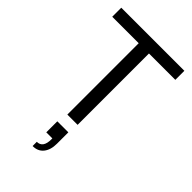

<svg xmlns="http://www.w3.org/2000/svg" viewBox="-300 -830 1231 1231"><g transform="rotate(45 316.0 -214.5)"><path d="M363 -647V0H270V-647H30V-729H602V-647ZM255 76H355V179Q355 235 329 267.5Q303 300 257 300H255V262Q310 262 310 184V176H255Z"/></g></svg>

Font: ColatingCofangSans
Style: Regular
Weight: 400
Foundry: GNU
Version: Version 412.227;June 27, 2022;FontCreator 11.0.0.2412 32-bit